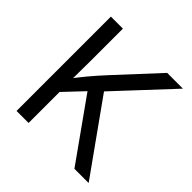

<svg xmlns="http://www.w3.org/2000/svg" viewBox="-187 -887 1047 1047"><g transform="rotate(45 336.0 -364.0)"><path d="M304.7 -492.7 522 -727.5H643.6L333 -394.5L328.1 -395L151.4 -208V-307.1Q187 -356.4 224.6 -401.6Q262.2 -446.8 304.7 -492.7ZM87.9 -727.5H180.7V-478.5L179.2 -321.8L180.7 -276.4V0H87.9ZM271 -370.1 328.6 -442.4 644 0H534.2Z"/></g></svg>

Font: Inter RS Variable
Style: Regular
Weight: 400
Designer: Rasmus Andersson (customised by Maria Ramos and Noel Pretorius)
Foundry: rsms
Version: Version 3.001;Glyphs 3.2.3 (3260)